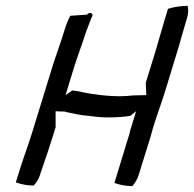

<svg xmlns="http://www.w3.org/2000/svg" viewBox="-20 -652 663 656"><path d="M34 -29C50 -23 72 -18 95 -18C104 -27 112 -40 117 -55L118 -59C122 -71 127 -84 131 -97C145 -136 157 -176 170 -217V-272C180 -271 190 -271 200 -271C203 -271 204 -270 207 -269C230 -264 256 -258 284 -256C308 -253 331 -250 358 -251C380 -251 404 -253 425 -256L445 -272L424 -203C423 -195 420 -188 418 -181L371 -27C387 -21 409 -16 432 -16C441 -26 451 -42 455 -58L487 -161C493 -179 498 -197 503 -216C516 -259 532 -300 545 -343L589 -487C597 -513 603 -538 611 -563L619 -590C624 -607 624 -622 621 -632C597 -632 574 -628 554 -622L538 -569C529 -539 520 -507 511 -476L478 -369C479 -355 479 -340 480 -327C464 -327 451 -326 435 -326C386 -320 336 -325 295 -331C271 -334 251 -341 227 -343L204 -327L229 -409C243 -456 262 -504 276 -549C277 -552 278 -554 279 -556L293 -593C303 -605 287 -614 277 -602L220 -598C212 -583 206 -567 201 -551C188 -507 169 -458 155 -411L91 -203C77 -156 58 -108 45 -64Z"/></svg>

Font: SolarCharger
Style: 552
Weight: 400
Designer: Mew Too
Foundry: Cannot Into Space Fonts/KineticPlasma Fonts
Version: Version 1.100